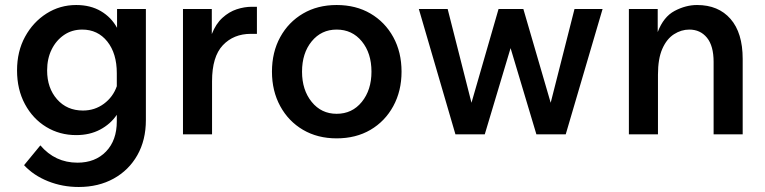

<svg xmlns="http://www.w3.org/2000/svg" viewBox="-20 -536 3051 766"><path d="M562 -57Q562 23 528 83Q494 143 433.5 176.5Q373 210 294 210Q229 210 171.5 187Q114 164 76 123L141 44Q200 113 289 113Q360 113 403 68.5Q446 24 446 -52V-78Q421 -41 379.5 -19Q338 3 284 3Q218 3 164.5 -29.5Q111 -62 79.5 -120.5Q48 -179 48 -255Q48 -331 80 -389.5Q112 -448 165.5 -482Q219 -516 284 -516Q341 -516 382.5 -491.5Q424 -467 447 -425V-500H562ZM168 -255Q168 -185 207.5 -140Q247 -95 311 -95Q358 -95 394.5 -122Q431 -149 446 -192V-244Q446 -323 408 -370.5Q370 -418 308 -418Q267 -418 235.5 -396.5Q204 -375 186 -338.5Q168 -302 168 -255Z M1005 -509V-401H981Q912 -401 869 -355.5Q826 -310 826 -212V0H710V-500H825V-400Q841 -441 867.5 -465Q894 -489 924.5 -499Q955 -509 985 -509Z M1323 16Q1247 16 1189 -18Q1131 -52 1098 -112.5Q1065 -173 1065 -250Q1065 -328 1098 -388Q1131 -448 1189 -482Q1247 -516 1323 -516Q1400 -516 1458 -482Q1516 -448 1549 -388Q1582 -328 1582 -250Q1582 -173 1549 -112.5Q1516 -52 1458 -18Q1400 16 1323 16ZM1323 -82Q1385 -82 1423.5 -129.5Q1462 -177 1462 -250Q1462 -324 1423.5 -371Q1385 -418 1323 -418Q1262 -418 1223.5 -371Q1185 -324 1185 -250Q1185 -177 1223.5 -129.5Q1262 -82 1323 -82Z M2237 0H2120L2017 -344L1914 0H1797L1651 -500H1766L1861 -126L1969 -500H2068L2177 -126L2272 -500H2384Z M2943 0H2827V-289Q2827 -353 2800.5 -385.5Q2774 -418 2730 -418Q2698 -418 2669 -399.5Q2640 -381 2622.5 -341.5Q2605 -302 2605 -238V0H2489V-500H2604V-408Q2627 -469 2671.5 -492.5Q2716 -516 2761 -516Q2846 -516 2894.5 -460.5Q2943 -405 2943 -301Z"/></svg>

Font: Wix Madefor Text SemiBold
Style: Regular
Weight: 600
Designer: Dalton Maag Ltd
Foundry: Dalton Maag Ltd
Version: Version 3.100